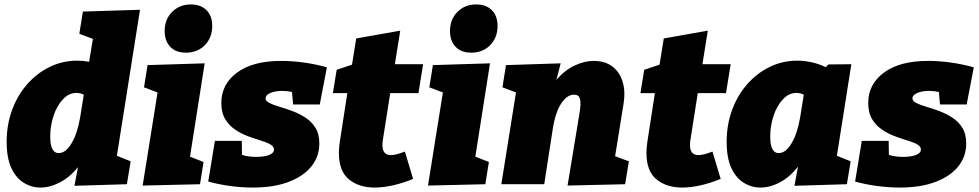

<svg xmlns="http://www.w3.org/2000/svg" viewBox="-20 -829 4404 864"><path d="M162 15Q122 15 87 -6.5Q52 -28 31 -73Q10 -118 10 -191Q10 -267 34 -333Q58 -399 101.5 -449Q145 -499 203 -527.5Q261 -556 328 -556Q355 -556 381 -551L398 -654L337 -677L353 -777L610 -785L506 -128L568 -103L551 0L315 7L331 -77Q295 -32 250 -8.5Q205 15 162 15ZM244 -140Q276 -140 302.5 -185Q329 -230 341 -303L357 -403Q341 -411 324 -411Q290 -411 263 -382Q236 -353 221 -308Q206 -263 206 -214Q206 -140 244 -140Z M622 6 689 -413 628 -436 644 -536 901 -544 835 -124 896 -100 880 0ZM817 -592Q771 -592 746 -618.5Q721 -645 721 -689Q721 -742 754.5 -775.5Q788 -809 839 -809Q883 -809 909 -783.5Q935 -758 935 -712Q935 -660 902 -626Q869 -592 817 -592Z M1117 15Q1068 15 1016 8Q964 1 917 -12L947 -195H1068L1069 -132Q1097 -123 1133 -123Q1168 -123 1190.5 -131.5Q1213 -140 1213 -156Q1213 -170 1196 -179.5Q1179 -189 1152 -197Q1125 -205 1094.5 -216.5Q1064 -228 1037 -246.5Q1010 -265 993 -293.5Q976 -322 976 -366Q976 -450 1047 -502.5Q1118 -555 1246 -555Q1294 -555 1348 -547.5Q1402 -540 1451 -526L1419 -359H1299L1294 -415Q1273 -420 1250 -420Q1219 -420 1197.5 -411Q1176 -402 1175 -388Q1174 -375 1191.5 -366Q1209 -357 1236.5 -349Q1264 -341 1295 -329.5Q1326 -318 1354 -300Q1382 -282 1399.5 -254Q1417 -226 1417 -183Q1417 -125 1381.5 -80.5Q1346 -36 1279 -10.5Q1212 15 1117 15Z M1839 -24Q1793 -5 1748.5 5Q1704 15 1666 15Q1595 15 1550 -22Q1505 -59 1505 -141Q1505 -152 1506 -163.5Q1507 -175 1509 -190L1543 -410H1478L1495 -515L1564 -538L1583 -656L1781 -691L1757 -540H1884L1863 -410H1736L1703 -200Q1702 -196 1701.5 -189.5Q1701 -183 1701 -176Q1701 -131 1739 -131Q1762 -131 1802 -147Z M1906 6 1973 -413 1912 -436 1928 -536 2185 -544 2119 -124 2180 -100 2164 0ZM2101 -592Q2055 -592 2030 -618.5Q2005 -645 2005 -689Q2005 -742 2038.5 -775.5Q2072 -809 2123 -809Q2167 -809 2193 -783.5Q2219 -758 2219 -712Q2219 -660 2186 -626Q2153 -592 2101 -592Z M2534 6 2587 -315Q2591 -337 2592 -357Q2593 -377 2587.5 -390Q2582 -403 2563 -403Q2532 -403 2505.5 -363.5Q2479 -324 2467 -246L2429 0H2236L2302 -413L2241 -436L2257 -536L2503 -544L2484 -470Q2521 -513 2565.5 -534Q2610 -555 2651 -555Q2703 -555 2736 -529.5Q2769 -504 2782 -460.5Q2795 -417 2786 -362L2748 -126L2810 -103L2793 0Z M3223 -24Q3177 -5 3132.5 5Q3088 15 3050 15Q2979 15 2934 -22Q2889 -59 2889 -141Q2889 -152 2890 -163.5Q2891 -175 2893 -190L2927 -410H2862L2879 -515L2948 -538L2967 -656L3165 -691L3141 -540H3268L3247 -410H3120L3087 -200Q3086 -196 3085.5 -189.5Q3085 -183 3085 -176Q3085 -131 3123 -131Q3146 -131 3186 -147Z M3402 15Q3362 15 3327 -6.5Q3292 -28 3271 -73Q3250 -118 3250 -191Q3250 -267 3274 -333Q3298 -399 3341.5 -449Q3385 -499 3443 -527.5Q3501 -556 3568 -556Q3599 -556 3631.5 -549Q3664 -542 3696 -527L3708 -539L3811 -540L3746 -128L3808 -103L3791 0L3555 7L3571 -79Q3535 -33 3490.5 -9Q3446 15 3402 15ZM3484 -140Q3516 -140 3542.5 -185Q3569 -230 3581 -303L3597 -403Q3581 -411 3564 -411Q3530 -411 3503 -382Q3476 -353 3461 -308Q3446 -263 3446 -214Q3446 -140 3484 -140Z M4028 15Q3979 15 3927 8Q3875 1 3828 -12L3858 -195H3979L3980 -132Q4008 -123 4044 -123Q4079 -123 4101.5 -131.5Q4124 -140 4124 -156Q4124 -170 4107 -179.5Q4090 -189 4063 -197Q4036 -205 4005.5 -216.5Q3975 -228 3948 -246.5Q3921 -265 3904 -293.5Q3887 -322 3887 -366Q3887 -450 3958 -502.5Q4029 -555 4157 -555Q4205 -555 4259 -547.5Q4313 -540 4362 -526L4330 -359H4210L4205 -415Q4184 -420 4161 -420Q4130 -420 4108.5 -411Q4087 -402 4086 -388Q4085 -375 4102.5 -366Q4120 -357 4147.5 -349Q4175 -341 4206 -329.5Q4237 -318 4265 -300Q4293 -282 4310.5 -254Q4328 -226 4328 -183Q4328 -125 4292.5 -80.5Q4257 -36 4190 -10.5Q4123 15 4028 15Z"/></svg>

Font: Bitter Black
Style: Italic
Weight: 900
Italic angle: -9°
Designer: Sol Matas, and Bitter project Authors
Foundry: Sol Matas
Version: Version 2.001